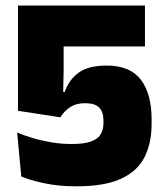

<svg xmlns="http://www.w3.org/2000/svg" viewBox="-20 -659 597 694"><path d="M256 14.5Q190.5 14.5 138.5 3Q86.5 -8.5 57 -21L42 -180Q65.5 -170 96.8 -160.5Q128 -151 164.2 -144.8Q200.5 -138.5 238.5 -138.5Q284.5 -138.5 309.5 -147.8Q334.5 -157 344.2 -174Q354 -191 354 -214.5V-223Q354 -254.5 338.5 -270.2Q323 -286 287.5 -286Q254 -286 232.5 -271Q211 -256 198 -235L45 -258.5V-639H504V-491H210V-407L208.5 -326.5H214Q228.5 -370 263.8 -396Q299 -422 365.5 -422Q450 -422 489 -371Q528 -320 528 -227.5V-211Q528 -142 502.5 -91.2Q477 -40.5 417.8 -13Q358.5 14.5 256 14.5Z"/></svg>

Font: Anek Devanagari ExtraBold
Style: Regular
Weight: 800
Designer: Kailash Malviya (Devanagari) & Yesha Goshar (Latin)
Foundry: Ek Type
Version: Version 1.003